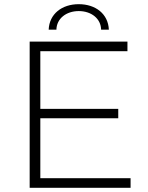

<svg xmlns="http://www.w3.org/2000/svg" viewBox="-20 -899 709 919"><path d="M122 0H605V-46H173V-333H546V-378H173V-654H590V-700H122ZM250 -757C251 -810 297 -846 357 -846C417 -846 463 -810 464 -757H501C498 -832 438 -879 357 -879C276 -879 216 -832 213 -757Z"/></svg>

Font: Montserrat Light
Style: Regular
Weight: 300
Designer: Julieta Ulanovsky
Foundry: Julieta Ulanovsky
Version: Version 7.200